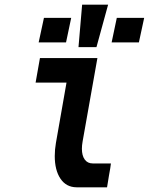

<svg xmlns="http://www.w3.org/2000/svg" viewBox="-20 -797 640 817"><path d="M213 -133Q213 -161 218 -189L263 -445.5H131.5L150 -550H394.5L331.5 -195Q328.5 -178.5 328.5 -164Q328.5 -135 340.5 -118.2Q352.5 -101.5 375 -101.5H452Q450.5 -86.5 443.5 -49Q442 -39 439.8 -26Q437.5 -13 435.5 0H305.5Q261.5 -0.5 237.2 -36.8Q213 -73 213 -133ZM477 -721H593.5L571 -616.5H455ZM167 -721H283L261 -616.5H144.5ZM440 -777 390.5 -596.5H314L329.5 -777Z"/></svg>

Font: JuliaMono ExtraBoldItalic
Style: Regular
Weight: 800
Italic angle: -9°
Monospace: yes
Designer: cormullion
Foundry: corm
Version: Version 0.049; ttfautohint (v1.8.4)